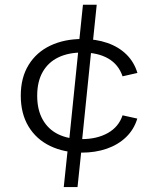

<svg xmlns="http://www.w3.org/2000/svg" viewBox="-20 -720 660 795"><path d="M319 -117 301 54.5H244L262 -117ZM318.5 -88Q245 -88 187.8 -115.5Q130.5 -143 98.2 -196.2Q66 -249.5 66 -324Q66 -398.5 98.5 -451.2Q131 -504 188.5 -531.2Q246 -558.5 320.5 -558.5Q377.5 -558.5 424.5 -542.2Q471.5 -526 503.5 -494.5Q535.5 -463 549 -418L487.5 -404Q471 -453 428 -477.8Q385 -502.5 320.5 -502.5Q263.5 -502.5 221.8 -482.5Q180 -462.5 157 -422.5Q134 -382.5 134 -323.5Q134 -265 157 -224.5Q180 -184 221.2 -164Q262.5 -144 318.5 -144Q381.5 -144 426.5 -169.2Q471.5 -194.5 487.5 -242.5L548.5 -229Q535 -184 502 -152.2Q469 -120.5 421.8 -104.2Q374.5 -88 318.5 -88ZM305.5 -526.5 323.5 -700.5H380.5L362.5 -526.5ZM263.5 -111 306.5 -532.5H360L317 -111Z"/></svg>

Font: Monaspace Radon Var
Style: Regular
Weight: 400
Designer: Riley Cran and the Lettermatic Team
Version: Version 1.000 (Monaspace Radon Var)